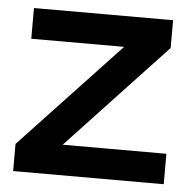

<svg xmlns="http://www.w3.org/2000/svg" viewBox="-43 -545 585 588"><g transform="rotate(5 250.0 -251.5)"><path d="M481.2 -93.6H162.4L466 -417.5V-502.9H38.3V-408.5H323.7L18.3 -83.4V0H481.2Z"/></g></svg>

Font: Saysettha
Style: Regular
Weight: 400
Designer: John M. Durdin
Foundry: Lao Script for Windows
Version: Version 2.201